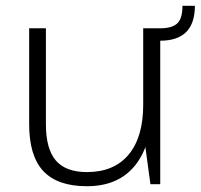

<svg xmlns="http://www.w3.org/2000/svg" viewBox="-20 -638 695 665"><path d="M139 -208Q139 -122 173.5 -82Q208 -42 281 -42Q375 -42 425.5 -102.5Q476 -163 476 -275L507 -339V-275Q507 -140 449 -66.5Q391 7 281 7Q179 7 130 -45.5Q81 -98 81 -208V-540H139ZM535 0H501L476 -184V-540H535ZM535 -540Q576 -540 594 -557Q612 -574 612 -618H655Q655 -497 535 -497Z"/></svg>

Font: Pathway Extreme 8pt Thin 12pt
Style: Regular
Weight: 100
Version: Version 1.001;gftools[0.9.26]